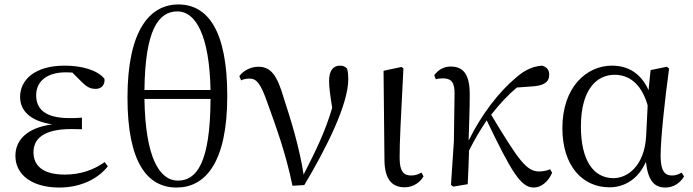

<svg xmlns="http://www.w3.org/2000/svg" viewBox="-20 -825 3105 860"><path d="M245 15C342 15 419 -24 463 -80L449 -99C397 -62 337 -43 270 -43C176 -43 130 -80 130 -143C130 -200 170 -247 301 -247C311 -247 321 -247 347 -246V-298C323 -296 308 -296 291 -296C182 -296 142 -337 142 -398C142 -460 189 -501 275 -501L304 -500L347 -457C373 -432 387 -427 410 -427C433 -427 451 -444 448 -472C415 -513 342 -531 270 -531C134 -531 70 -466 70 -391C70 -331 113 -283 214 -268C97 -252 49 -195 49 -127C49 -39 128 15 245 15Z M771 15C898 15 998 -94 998 -395C998 -687 911 -805 779 -805C652 -805 551 -691 551 -388C551 -97 640 15 771 15ZM777 -16C694 -16 631 -120 627 -382H923C922 -96 861 -16 777 -16ZM627 -422C630 -694 691 -774 775 -774C856 -774 918 -668 923 -422Z M1290 7 1343 4C1441 -160 1540 -357 1540 -470C1540 -488 1539 -501 1535 -517C1527 -526 1518 -531 1503 -531C1471 -531 1454 -507 1454 -462C1454 -434 1459 -397 1468 -342C1436 -234 1396 -153 1340 -43C1321 -165 1284 -285 1251 -386C1221 -489 1193 -526 1137 -526C1105 -526 1071 -510 1052 -484L1060 -465C1070 -470 1082 -473 1098 -473C1130 -473 1148 -449 1177 -367C1216 -259 1261 -136 1290 7Z M1793 14C1833 14 1864 -11 1877 -35L1868 -52C1855 -45 1842 -39 1822 -39C1790 -39 1770 -54 1770 -118C1770 -196 1775 -283 1787 -519L1778 -525L1698 -508L1702 -112C1702 -20 1737 14 1793 14Z M2371 15C2402 15 2435 -9 2453 -51L2444 -67C2433 -62 2415 -57 2395 -57C2338 -57 2303 -107 2180 -311C2218 -360 2256 -400 2295 -433L2364 -438C2414 -441 2440 -456 2440 -490C2440 -516 2425 -526 2408 -531C2374 -528 2338 -518 2292 -478C2214 -413 2135 -310 2079 -195C2081 -264 2084 -334 2084 -398C2085 -493 2055 -527 1998 -527C1965 -527 1940 -509 1925 -488L1932 -470C1942 -473 1953 -474 1964 -474C2002 -474 2017 -456 2016 -402L2013 -192L2000 3L2010 11L2075 0C2078 -51 2079 -100 2081 -151C2111 -210 2130 -240 2160 -286C2272 -53 2313 15 2371 15Z M2710 14C2772 14 2837 -18 2873 -100C2883 -16 2910 15 2961 15C2998 15 3028 -7 3044 -35L3033 -52C3019 -44 3008 -39 2990 -39C2957 -39 2939 -60 2939 -127C2939 -204 2958 -380 2977 -518L2967 -526L2894 -511L2885 -421C2851 -497 2793 -531 2721 -531C2609 -531 2499 -437 2499 -251C2499 -82 2589 14 2710 14ZM2881 -353 2874 -213C2866 -82 2791 -27 2728 -27C2638 -27 2582 -107 2582 -258C2582 -425 2653 -490 2733 -490C2794 -490 2852 -454 2881 -353Z"/></svg>

Font: Noto Serif CJK TC
Style: Regular
Weight: 400
Designer: Ryoko NISHIZUKA 西塚涼子 (kana & ideographs); Frank Grießhammer (Latin, Greek & Cyrillic); Wenlong ZHANG 张文龙 (bopomofo); San
Foundry: Adobe
Version: Version 2.001;hotconv 1.1.0;makeotfexe 2.6.0